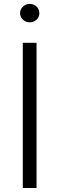

<svg xmlns="http://www.w3.org/2000/svg" viewBox="-20 -942 297 962"><path d="M163.1 -727.5V0H94.2V-727.5ZM128.9 -830.1Q109.4 -830.1 95 -843.5Q80.6 -856.9 80.6 -876Q80.6 -895.5 95 -908.9Q109.4 -922.4 128.9 -922.4Q148.9 -922.4 163.1 -908.9Q177.2 -895.5 177.2 -876Q177.2 -856.9 163.1 -843.5Q148.9 -830.1 128.9 -830.1Z"/></svg>

Font: Inter 16pt Light
Style: Regular
Weight: 300
Version: Version 4.001;git-66647c0bb